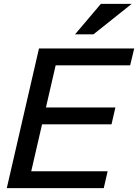

<svg xmlns="http://www.w3.org/2000/svg" viewBox="-20 -970 712 990"><path d="M15 0 181 -720H287L121 0ZM67 0 87 -87H535L515 0ZM143 -329 162 -416H575L555 -329ZM213 -633 233 -720H672L651 -633ZM462 -793H367L500 -950H659Z"/></svg>

Font: Instrument Sans Medium
Style: Italic
Weight: 500
Italic angle: -13°
Designer: Rodrigo Fuenzalida
Foundry: fragTYPE
Version: Version 1.000;gftools[0.9.28]